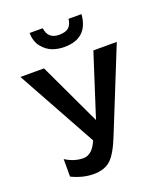

<svg xmlns="http://www.w3.org/2000/svg" viewBox="-155 -966 921 1071"><g transform="rotate(-20 306.0 -431.0)"><path d="M148 -862H226Q234 -796 300 -796Q340 -796 358 -813Q376 -830 379 -862H456Q445 -722 304 -722Q268 -722 235 -734Q202 -746 175.5 -778Q149 -810 148 -862ZM276 -178Q245 -103 191.5 -103Q138 -103 86 -136V-32Q152 0 216 0Q280 0 317 -33.5Q354 -67 392 -163L588 -649H449L330 -279L156 -649H16Z"/></g></svg>

Font: Karmilla
Style: Bold
Weight: 700
Designer: Jonathan Pinhorn
Version: Version 1.000